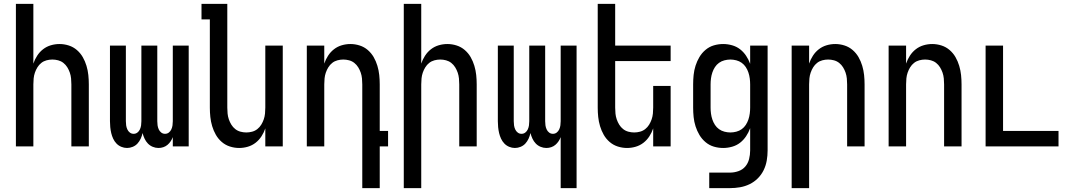

<svg xmlns="http://www.w3.org/2000/svg" viewBox="-20 -755 5540 990"><path d="M62 0V-735H152V-427Q159 -448 171.5 -467.5Q184 -487 202 -501Q220 -515 242 -521.5Q264 -528 287 -528Q311 -528 334.5 -520.5Q358 -513 376.5 -497Q395 -481 407 -460Q419 -439 426 -415.5Q433 -392 435.5 -368Q438 -344 438 -320V0H348V-320Q348 -335 346.5 -350.5Q345 -366 340 -380.5Q335 -395 327 -408Q319 -421 307 -430.5Q295 -440 280 -444Q265 -448 250 -448Q235 -448 220 -444Q205 -440 193 -430.5Q181 -421 173 -408Q165 -395 160 -380.5Q155 -366 153.5 -350.5Q152 -335 152 -320V0Z M635 8Q620 8 605.5 2Q591 -4 580.5 -15Q570 -26 563.5 -40Q557 -54 553.5 -69Q550 -84 548.5 -99.5Q547 -115 547 -130V-520H629V-130Q629 -119 630.5 -108.5Q632 -98 636.5 -88Q641 -78 649.5 -71.5Q658 -65 669 -65Q680 -65 688.5 -71.5Q697 -78 701.5 -88Q706 -98 707.5 -108.5Q709 -119 709 -130V-520H791V-130Q791 -119 792.5 -108.5Q794 -98 798.5 -88Q803 -78 811.5 -71.5Q820 -65 831 -65Q842 -65 850.5 -71.5Q859 -78 863.5 -88Q868 -98 869.5 -108.5Q871 -119 871 -130V-520H953V0H871V-48Q867 -37 860 -26.5Q853 -16 843.5 -8Q834 0 822 4Q810 8 797 8Q782 8 767.5 2Q753 -4 742.5 -15Q732 -26 725.5 -40Q719 -54 715 -69Q712 -54 705.5 -40Q699 -26 689 -15Q679 -4 664.5 2Q650 8 635 8Z M1213 8Q1189 8 1165.5 0.5Q1142 -7 1123.5 -23Q1105 -39 1093 -60Q1081 -81 1074 -104.5Q1067 -128 1064.5 -152Q1062 -176 1062 -200V-655H1019V-735H1152V-200Q1152 -185 1153.5 -169.5Q1155 -154 1160 -139.5Q1165 -125 1173 -112Q1181 -99 1193 -89.5Q1205 -80 1220 -76Q1235 -72 1250 -72Q1265 -72 1280 -76Q1295 -80 1307 -89.5Q1319 -99 1327 -112Q1335 -125 1340 -139.5Q1345 -154 1346.5 -169.5Q1348 -185 1348 -200V-520H1438V0H1348V-93Q1341 -72 1328.5 -52.5Q1316 -33 1298 -19Q1280 -5 1258 1.5Q1236 8 1213 8Z M1848 215V-320Q1848 -335 1846.5 -350.5Q1845 -366 1840 -380.5Q1835 -395 1827 -408Q1819 -421 1807 -430.5Q1795 -440 1780 -444Q1765 -448 1750 -448Q1735 -448 1720 -444Q1705 -440 1693 -430.5Q1681 -421 1673 -408Q1665 -395 1660 -380.5Q1655 -366 1653.5 -350.5Q1652 -335 1652 -320V0H1562V-520H1652V-427Q1659 -448 1671.5 -467.5Q1684 -487 1702 -501Q1720 -515 1742 -521.5Q1764 -528 1787 -528Q1811 -528 1834.5 -520.5Q1858 -513 1876.5 -497Q1895 -481 1907 -460Q1919 -439 1926 -415.5Q1933 -392 1935.5 -368Q1938 -344 1938 -320V-80H1981V0H1938V215Z M2062 215V-735H2152V-427Q2159 -448 2171.5 -467.5Q2184 -487 2202 -501Q2220 -515 2242 -521.5Q2264 -528 2287 -528Q2311 -528 2334.5 -520.5Q2358 -513 2376.5 -497Q2395 -481 2407 -460Q2419 -439 2426 -415.5Q2433 -392 2435.5 -368Q2438 -344 2438 -320V0H2348V-320Q2348 -335 2346.5 -350.5Q2345 -366 2340 -380.5Q2335 -395 2327 -408Q2319 -421 2307 -430.5Q2295 -440 2280 -444Q2265 -448 2250 -448Q2235 -448 2220 -444Q2205 -440 2193 -430.5Q2181 -421 2173 -408Q2165 -395 2160 -380.5Q2155 -366 2153.5 -350.5Q2152 -335 2152 -320V215Z M2871 215V-48Q2867 -37 2860 -26.5Q2853 -16 2843.5 -8Q2834 0 2822 4Q2810 8 2797 8Q2782 8 2767.5 2Q2753 -4 2742.5 -15Q2732 -26 2725.5 -40Q2719 -54 2715 -69Q2712 -54 2705.5 -40Q2699 -26 2689 -15Q2679 -4 2664.5 2Q2650 8 2635 8Q2620 8 2605.5 2Q2591 -4 2580.5 -15Q2570 -26 2563.5 -40Q2557 -54 2553.5 -69Q2550 -84 2548.5 -99.5Q2547 -115 2547 -130V-520H2629V-130Q2629 -119 2630.5 -108.5Q2632 -98 2636.5 -88Q2641 -78 2649.5 -71.5Q2658 -65 2669 -65Q2680 -65 2688.5 -71.5Q2697 -78 2701.5 -88Q2706 -98 2707.5 -108.5Q2709 -119 2709 -130V-520H2791V-130Q2791 -119 2792.5 -108.5Q2794 -98 2798.5 -88Q2803 -78 2811.5 -71.5Q2820 -65 2831 -65Q2842 -65 2850.5 -71.5Q2859 -78 2863.5 -88Q2868 -98 2869.5 -108.5Q2871 -119 2871 -130V-520H2953V215Z M3213 8Q3189 8 3165.5 0.5Q3142 -7 3123.5 -23Q3105 -39 3093 -60Q3081 -81 3074 -104.5Q3067 -128 3064.5 -152Q3062 -176 3062 -200V-735H3152V-520H3438V-440H3152V-200Q3152 -185 3153.5 -169.5Q3155 -154 3160 -139.5Q3165 -125 3173 -112Q3181 -99 3193 -89.5Q3205 -80 3220 -76Q3235 -72 3250 -72Q3265 -72 3280 -76Q3295 -80 3307 -89.5Q3319 -99 3327 -112Q3335 -125 3340 -139.5Q3345 -154 3346.5 -169.5Q3348 -185 3348 -200V-312H3438V0H3348V-93Q3341 -72 3328.5 -52.5Q3316 -33 3298 -19Q3280 -5 3258 1.5Q3236 8 3213 8Z M3637 215V135H3744Q3766 135 3787.5 127.5Q3809 120 3823 103.5Q3837 87 3842.5 65Q3848 43 3848 21V-94Q3840 -72 3827 -52.5Q3814 -33 3796 -19Q3778 -5 3755 1.5Q3732 8 3709 8Q3684 8 3660.5 1Q3637 -6 3618 -22Q3599 -38 3586.5 -59Q3574 -80 3566.5 -103.5Q3559 -127 3556.5 -151.5Q3554 -176 3554 -200V-320Q3554 -344 3556.5 -368.5Q3559 -393 3566.5 -416.5Q3574 -440 3586.5 -461Q3599 -482 3618 -498Q3637 -514 3660.5 -521Q3684 -528 3709 -528Q3732 -528 3755 -521.5Q3778 -515 3796 -501Q3814 -487 3827 -467.5Q3840 -448 3848 -426V-520H3938V21Q3938 47 3933.5 73Q3929 99 3917.5 122.5Q3906 146 3887.5 164.5Q3869 183 3845.5 194.5Q3822 206 3796 210.5Q3770 215 3744 215ZM3746 -72Q3761 -72 3776.5 -76Q3792 -80 3804.5 -89Q3817 -98 3825.5 -111Q3834 -124 3839 -139Q3844 -154 3846 -169.5Q3848 -185 3848 -200V-320Q3848 -335 3846 -350.5Q3844 -366 3839 -381Q3834 -396 3825.5 -409Q3817 -422 3804.5 -431Q3792 -440 3776.5 -444Q3761 -448 3746 -448Q3731 -448 3715.5 -444Q3700 -440 3687.5 -431Q3675 -422 3666.5 -409Q3658 -396 3653 -381Q3648 -366 3646 -350.5Q3644 -335 3644 -320V-200Q3644 -185 3646 -169.5Q3648 -154 3653 -139Q3658 -124 3666.5 -111Q3675 -98 3687.5 -89Q3700 -80 3715.5 -76Q3731 -72 3746 -72Z M4062 215V-520H4152V-427Q4159 -448 4171.5 -467.5Q4184 -487 4202 -501Q4220 -515 4242 -521.5Q4264 -528 4287 -528Q4311 -528 4334.5 -520.5Q4358 -513 4376.5 -497Q4395 -481 4407 -460Q4419 -439 4426 -415.5Q4433 -392 4435.5 -368Q4438 -344 4438 -320V0H4348V-320Q4348 -335 4346.5 -350.5Q4345 -366 4340 -380.5Q4335 -395 4327 -408Q4319 -421 4307 -430.5Q4295 -440 4280 -444Q4265 -448 4250 -448Q4235 -448 4220 -444Q4205 -440 4193 -430.5Q4181 -421 4173 -408Q4165 -395 4160 -380.5Q4155 -366 4153.5 -350.5Q4152 -335 4152 -320V215Z M4562 0V-520H4652V-427Q4659 -448 4671.5 -467.5Q4684 -487 4702 -501Q4720 -515 4742 -521.5Q4764 -528 4787 -528Q4811 -528 4834.5 -520.5Q4858 -513 4876.5 -497Q4895 -481 4907 -460Q4919 -439 4926 -415.5Q4933 -392 4935.5 -368Q4938 -344 4938 -320V0H4848V-320Q4848 -335 4846.5 -350.5Q4845 -366 4840 -380.5Q4835 -395 4827 -408Q4819 -421 4807 -430.5Q4795 -440 4780 -444Q4765 -448 4750 -448Q4735 -448 4720 -444Q4705 -440 4693 -430.5Q4681 -421 4673 -408Q4665 -395 4660 -380.5Q4655 -366 4653.5 -350.5Q4652 -335 4652 -320V0Z M5062 0V-520H5152V-80H5438V0Z"/></svg>

Font: Iosevka Custom Medium
Style: Regular
Weight: 500
Monospace: yes
Designer: Belleve Invis
Foundry: Belleve Invis
Version: Version 32.5.0; ttfautohint (v1.8.4)